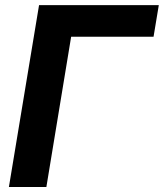

<svg xmlns="http://www.w3.org/2000/svg" viewBox="-20 -748 655 768"><path d="M615.2 -727.5 594.2 -601.1H264.6L165.5 0H15.6L136.2 -727.5Z"/></svg>

Font: Inter 24pt
Style: Bold Italic
Weight: 700
Italic angle: -9.3988°
Version: Version 4.001;git-66647c0bb